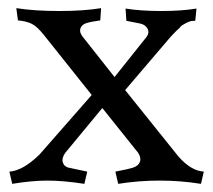

<svg xmlns="http://www.w3.org/2000/svg" viewBox="-20 -443 523 471"><path d="M187 8Q135 0 96.5 0Q58 0 10 8L3 -22Q36 -24 77 -64L205 -210L87 -358Q71 -378 58 -384.5Q45 -391 24 -393L20 -423Q64 -416 125 -416Q186 -416 228 -423L226 -393Q204 -390 192.5 -386.5Q181 -383 177.5 -374Q174 -365 182 -354L261 -254L340 -353Q347 -363 342 -372.5Q337 -382 325 -385L290 -392L288 -422Q325 -416 375.5 -416Q426 -416 462 -422L459 -392Q449 -392 444.5 -390Q440 -388 437.5 -387Q435 -386 431 -383.5Q427 -381 425.5 -380Q424 -379 420 -374Q412 -367 406 -360.5Q400 -354 398 -352L287 -222L417 -60Q448 -24 480 -22L473 8Q423 0 371.5 0Q320 0 270 8L263 -22Q295 -28 307 -32Q319 -36 323 -45.5Q327 -55 319 -68L231 -178L140 -68Q131 -55 134 -45Q137 -35 147 -32L194 -22Z"/></svg>

Font: Buenard
Style: Regular
Weight: 400
Designer: Gustavo Ibarra
Foundry: FontFuror
Version: Version 1.001 2011